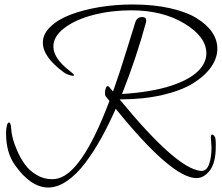

<svg xmlns="http://www.w3.org/2000/svg" viewBox="-20 -676 991 856"><path d="M923 -18Q923 -28 921.5 -42.5Q920 -57 920 -64Q920 -70 921.5 -73Q923 -76 926 -76Q931 -76 936 -69Q941 -62 941 -54Q941 -50 941.5 -46Q942 -42 942 -38.5Q942 -35 942 -31Q942 -27 942 -24Q942 50 915.5 84Q889 118 856 118Q746 118 496 -191Q464 -119 431 -59.5Q398 0 359.5 51Q321 102 278.5 131Q236 160 195 160Q117 160 46 59Q7 4 7 -82Q7 -101 10.5 -115.5Q14 -130 20 -130Q28 -130 30 -102Q30 -88 36 -63Q42 -38 56 -5.5Q70 27 90 55.5Q110 84 142.5 103.5Q175 123 212 123Q219 123 225 122Q341 111 468 -226L451 -247Q448 -251 448 -261Q448 -272 451.5 -282Q455 -292 460 -292Q464 -292 467 -288L484 -268Q512 -346 546.5 -458.5Q581 -571 584 -579Q592 -600 614 -600Q632 -600 632 -584Q632 -582 631.5 -580.5Q631 -579 631 -577Q588 -418 524 -257Q590 -261 645.5 -270.5Q701 -280 742 -293.5Q783 -307 813.5 -323.5Q844 -340 863 -359Q882 -378 891 -397.5Q900 -417 900 -438Q900 -512 802.5 -571Q705 -630 565 -630Q476 -630 396.5 -609.5Q317 -589 267.5 -551.5Q218 -514 218 -469Q218 -415 292 -359Q310 -345 310 -341Q310 -338 305 -338Q298 -338 284.5 -343Q271 -348 265 -353Q171 -422 171 -486Q171 -524 204.5 -556.5Q238 -589 294 -610.5Q350 -632 422 -644Q494 -656 572 -656Q664 -656 737.5 -639.5Q811 -623 856.5 -595Q902 -567 925.5 -532.5Q949 -498 949 -459Q949 -417 921 -377Q893 -337 840.5 -304.5Q788 -272 704 -252.5Q620 -233 518 -233Q516 -233 514 -233V-232Q767 76 875 86H878Q902 86 912.5 55Q923 24 923 -18Z"/></svg>

Font: Bilbo Swash Caps
Style: Regular
Weight: 400
Designer: Robert E. Leuschke
Foundry: Robert E. Leuschke
Version: Version 1.002